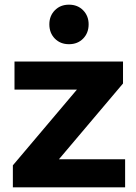

<svg xmlns="http://www.w3.org/2000/svg" viewBox="-20 -801 583 821"><path d="M515 -120V0H35V-94L309 -418H42V-538H506V-444L232 -120ZM191 -697Q191 -733 214.5 -757Q238 -781 275 -781Q312 -781 335.5 -757Q359 -733 359 -697Q359 -660 335.5 -636Q312 -612 275 -612Q238 -612 214.5 -636Q191 -660 191 -697Z"/></svg>

Font: APTA Sans Regular
Style: Bold Italic
Weight: 700
Version: Version 7.200